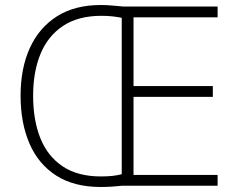

<svg xmlns="http://www.w3.org/2000/svg" viewBox="-20 -740 949 765"><path d="M381 -720Q406 -720 426.5 -718Q447 -716 471 -714H847V-671H512V-397H828V-354H512V-43H847V0H467Q448 2 427 3.5Q406 5 381 5Q275 5 204 -40.5Q133 -86 97.5 -168Q62 -250 62 -359Q62 -468 99 -549Q136 -630 207 -675Q278 -720 381 -720ZM384 -677Q292 -677 231.5 -637Q171 -597 141.5 -525.5Q112 -454 112 -359Q112 -261 141 -189Q170 -117 230 -77Q290 -37 382 -37Q434 -37 465 -46V-669Q451 -672 430.5 -674.5Q410 -677 384 -677Z"/></svg>

Font: Noto Sans Thaana ExtraLight
Style: Regular
Weight: 200
Designer: David Williams
Foundry: Google Inc.
Version: Version 3.001; ttfautohint (v1.8.4.7-5d5b)